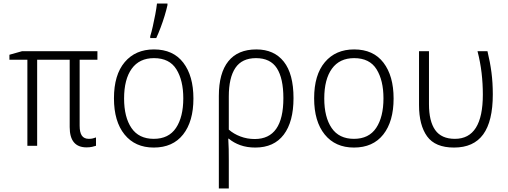

<svg xmlns="http://www.w3.org/2000/svg" viewBox="-20 -820 2855 1080"><path d="M467 9Q372 9 372 -105V-484H189V0H134V-484H33V-512L104 -532H528V-484H428V-113Q428 -75 440.5 -57Q453 -39 480 -39Q493 -39 502.5 -41.5Q512 -44 520 -47V0Q512 3 498 6Q484 9 467 9Z M845 10Q740 10 680.5 -63.5Q621 -137 621 -267Q621 -399 681.5 -470.5Q742 -542 846 -542Q954 -542 1011 -467.5Q1068 -393 1068 -266Q1068 -137 1010 -63.5Q952 10 845 10ZM845 -39Q929 -39 970 -100.5Q1011 -162 1011 -267Q1011 -368 972 -430.5Q933 -493 846 -493Q764 -493 721 -433.5Q678 -374 678 -266Q678 -161 719.5 -100Q761 -39 845 -39ZM825 -616Q832 -638 839.5 -671.5Q847 -705 853.5 -739Q860 -773 863 -800H922V-791Q916 -764 906 -731Q896 -698 883.5 -665Q871 -632 859 -606H825Z M1211 -280Q1211 -409 1264.5 -475.5Q1318 -542 1422 -542Q1522 -542 1576.5 -473Q1631 -404 1631 -268Q1631 -135 1576 -62.5Q1521 10 1416 10Q1369 10 1331.5 -3.5Q1294 -17 1267 -40H1264Q1266 -11 1266.5 19Q1267 49 1267 82V240H1211ZM1413 -38Q1574 -38 1574 -268Q1574 -379 1537.5 -436Q1501 -493 1420 -493Q1341 -493 1304 -438Q1267 -383 1267 -277V-91Q1294 -67 1332 -52.5Q1370 -38 1413 -38Z M1971 10Q1866 10 1806.5 -63.5Q1747 -137 1747 -267Q1747 -399 1807.5 -470.5Q1868 -542 1972 -542Q2080 -542 2137 -467.5Q2194 -393 2194 -266Q2194 -137 2136 -63.5Q2078 10 1971 10ZM1971 -39Q2055 -39 2096 -100.5Q2137 -162 2137 -267Q2137 -368 2098 -430.5Q2059 -493 1972 -493Q1890 -493 1847 -433.5Q1804 -374 1804 -266Q1804 -161 1845.5 -100Q1887 -39 1971 -39Z M2534 10Q2428 10 2382.5 -53Q2337 -116 2337 -229V-532H2393V-234Q2393 -138 2428 -88.5Q2463 -39 2539 -39Q2696 -39 2696 -288Q2696 -349 2689 -409.5Q2682 -470 2666 -532H2722Q2737 -470 2744.5 -412.5Q2752 -355 2752 -289Q2752 -138 2698 -64Q2644 10 2534 10Z"/></svg>

Font: Noto Sans Mono SemiCondensed Light
Style: Regular
Weight: 300
Width: 4
Designer: Monotype Design Team
Foundry: Monotype Imaging Inc.
Version: Version 2.014; ttfautohint (v1.8.4.7-5d5b)